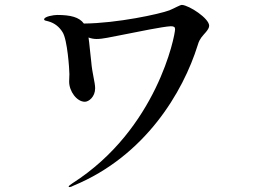

<svg xmlns="http://www.w3.org/2000/svg" viewBox="-20 -757 1040 783"><path d="M722 -737C714 -737 693 -724 671 -715C632 -700 457 -662 322 -661C303 -687 268 -696 213 -696C200 -696 160 -690 160 -678C160 -673 166 -673 177 -670C203 -663 222 -647 235 -626C255 -596 263 -473 263 -455C263 -444 262 -436 262 -424C262 -385 293 -342 326 -342C342 -342 368 -362 368 -397C368 -421 356 -457 352 -506C347 -546 345 -578 341 -604C352 -600 363 -598 374 -598C400 -598 431 -606 469 -613C550 -629 642 -648 676 -650C689 -650 694 -647 694 -638C694 -612 620 -230 276 -10C266 -3 260 1 260 4C260 5 261 6 263 6C267 6 273 4 280 0C573 -121 727 -383 786 -572C791 -590 797 -598 801 -604C810 -617 833 -636 833 -652C833 -682 752 -735 722 -737Z"/></svg>

Font: Shippori Mincho OTF SemiBold
Style: Regular
Weight: 600
Designer: FONTDASU
Foundry: FONTDASU / Google Inc. / but / Adobe
Version: Version 3.300;hotconv 1.0.109;makeotfexe 2.5.65596